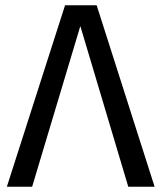

<svg xmlns="http://www.w3.org/2000/svg" viewBox="-20 -709 613 729"><path d="M567 0H467L285 -610L102 0H6L227 -689H347Z"/></svg>

Font: Fira Sans
Style: Regular
Weight: 400
Designer: bBox Type GmbH & Carrois Corporate GbR & Edenspiekermann AG
Foundry: bBox Type GmbH & Carrois Corporate GbR & Edenspiekermann AG
Version: Version 4.301